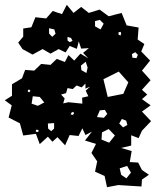

<svg xmlns="http://www.w3.org/2000/svg" viewBox="-21 -573 663 802"><path d="M473 200 426 209 416 162 376 144 385 101 361 66 380 28 334 14 363 -23 336 -9 323 -37 307 -5 270 -9 251 34 219 0 198 19 179 -2 145 29 129 -14 76 -7 62 -58 15 -82 28 -133 -1 -154 29 -173V-221L71 -246L84 -281L122 -278L151 -306L190 -302L216 -327L250 -314L265 -343L289 -320L315 -349L348 -329L326 -352L350 -372L318 -370L308 -400L300 -369L270 -381L253 -354L224 -368L190 -349L157 -368L115 -345L73 -368L55 -395L76 -420V-454L110 -459L127 -501L172 -496L199 -527L238 -514L258 -553L286 -519L318 -544L350 -519L395 -533L433 -505L487 -519L508 -467L558 -458L554 -408L582 -389L569 -358L606 -320L572 -278L608 -238L572 -198L594 -178L572 -159L608 -133L572 -107L610 -67L572 -27L558 4L527 -8V35L485 45L529 58L521 104L556 106L572 137L601 157L572 177L570 206ZM412 -474 396 -490 376 -485V-463L399 -450ZM206 -450 184 -455V-433L197 -419L211 -432ZM483 -440 474 -438V-429L482 -424L485 -433ZM276 -414 261 -419V-404L270 -397L282 -402ZM555 -344 544 -355 530 -347 532 -332 549 -330ZM345 -291 337 -315 317 -299 319 -280 340 -268ZM475 -274 411 -242 429 -168 494 -181 515 -229ZM323 -140 322 -165 348 -171 337 -194 355 -211 336 -203V-224L320 -208L299 -216L283 -201L261 -205L255 -184L234 -178L249 -162L243 -141L265 -146ZM101 -199 96 -197 95 -190 102 -188 106 -194ZM145 -168 116 -171 111 -140 137 -131 164 -145ZM417 -114 396 -112 384 -84 413 -81 427 -97ZM286 -106 278 -103 274 -95 283 -93 288 -98ZM506 -69 488 -76 477 -57 493 -41 511 -51ZM205 -59 179 -57 180 -36 193 -25 205 -36ZM459 -7 433 -34 405 -20 403 10 435 23ZM136 -31H130L128 -24L135 -21L142 -26ZM510 120 479 130 485 157 507 172 526 148Z"/></svg>

Font: Rubik Gemstones
Style: Regular
Weight: 400
Designer: Hubert and Fischer, NaN
Foundry: Hubert and Fischer, NaN
Version: Version 2.200